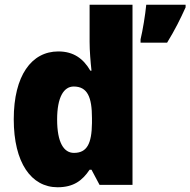

<svg xmlns="http://www.w3.org/2000/svg" viewBox="-20 -780 803 810"><path d="M223 10C291 10 328 -19 358 -64H366L400 0H539V-760H358V-603C358 -566 362 -518 366 -482H361C332 -532 291 -563 226 -563C113 -563 38 -461 38 -277C38 -93 112 10 223 10ZM763 -749V-760H597C593 -718 582 -651 573 -614V-600H685C718 -654 740 -698 763 -749ZM292 -135C249 -135 221 -179 221 -276C221 -370 249 -415 291 -415C349 -415 368 -370 368 -282V-261C367 -174 347 -135 292 -135Z"/></svg>

Font: Noto Sans Telugu SemiCondensed Black
Style: Regular
Weight: 900
Width: 4
Designer: Jelle Bosma - Monotype Design Team
Foundry: Monotype Imaging Inc.
Version: Version 2.005